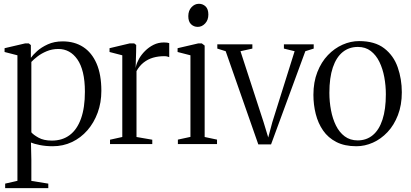

<svg xmlns="http://www.w3.org/2000/svg" viewBox="-20 -740 2110 986"><path d="M6.5 226V203L69.5 188.5V-456L3.5 -473V-492.5L108.5 -517H128L138.5 -508.5V-443Q148.5 -457.5 170.2 -477.2Q192 -497 225.2 -512.2Q258.5 -527.5 302 -527.5Q362.5 -527.5 407 -498.8Q451.5 -470 476 -413.5Q500.5 -357 500.5 -273.5Q500.5 -213 481.5 -161.2Q462.5 -109.5 428.8 -70.8Q395 -32 349.5 -10.5Q304 11 251 11Q215 11 184.2 4.8Q153.5 -1.5 139 -8L141 80.5V189L228 203V226ZM246.5 -18Q300.5 -18 338.2 -46.5Q376 -75 396 -131Q416 -187 416 -269Q416 -325.5 406 -367Q396 -408.5 377.2 -435.2Q358.5 -462 334 -475.2Q309.5 -488.5 280 -488.5Q247.5 -488.5 220 -477Q192.5 -465.5 172.5 -450Q152.5 -434.5 141 -422V-60.5Q151 -48 177.8 -33Q204.5 -18 246.5 -18Z M545 0V-22.5L608 -36.5V-456L542.5 -473V-492.5L645.5 -517H669.5L679.5 -509L679 -472.5L676.5 -390L678 -398Q682 -416.5 693.8 -437.8Q705.5 -459 724.8 -478.2Q744 -497.5 768.5 -509.8Q793 -522 822 -522Q832 -522 838.2 -521Q844.5 -520 849 -518.5V-446.5Q845 -448.5 838.5 -450Q832 -451.5 823 -451.5Q792.5 -451.5 766 -443.8Q739.5 -436 718 -419.2Q696.5 -402.5 681 -375V-36.5L762 -22.5V0Z M893.5 0V-23L958 -37V-456L892 -473V-492.5L997.5 -517H1016.5L1031 -506V-36.5L1094.5 -23V0ZM995 -602Q975.5 -602 961.2 -615.5Q947 -629 947 -657Q947 -685.5 963.5 -703Q980 -720.5 1001 -720.5H1002Q1021.5 -720.5 1035.8 -707Q1050 -693.5 1050 -665Q1050 -637 1033.5 -619.5Q1017 -602 996 -602Z M1306.5 1.5 1139 -477 1096 -490.5V-512.5H1276V-490.5L1215 -477L1333.5 -113L1357.5 -34L1378.5 -112.5L1493 -477L1438 -490.5V-512.5H1591V-490.5L1548 -477L1372 1.5Z M1589.5 -253Q1589.5 -318.5 1609.8 -370Q1630 -421.5 1663.8 -456.8Q1697.5 -492 1739.2 -510.5Q1781 -529 1824 -529Q1905 -529 1953.2 -491.8Q2001.5 -454.5 2022.5 -394.2Q2043.5 -334 2043.5 -266Q2043.5 -200.5 2023.5 -148.8Q2003.5 -97 1970 -61.5Q1936.5 -26 1895 -7.5Q1853.5 11 1810 11Q1749.5 11 1707.2 -10.8Q1665 -32.5 1639.2 -69.8Q1613.5 -107 1601.5 -154.5Q1589.5 -202 1589.5 -253ZM1817 -19Q1862 -19 1894.5 -46Q1927 -73 1944.2 -125.8Q1961.5 -178.5 1961.5 -256Q1961.5 -300.5 1953.5 -343.8Q1945.5 -387 1928.5 -422Q1911.5 -457 1884.2 -478Q1857 -499 1818 -499Q1772.5 -499 1739.8 -472.5Q1707 -446 1689.2 -393.5Q1671.5 -341 1671.5 -263Q1671.5 -217.5 1679.8 -174Q1688 -130.5 1705.2 -95.5Q1722.5 -60.5 1750.2 -39.8Q1778 -19 1817 -19Z"/></svg>

Font: Merriweather 120pt Light
Style: Regular
Weight: 300
Version: Version 2.100